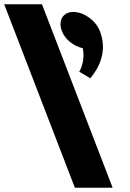

<svg xmlns="http://www.w3.org/2000/svg" viewBox="-291 -880 608 900"><path d="M60 0H237L-94.3 -860H-271.3ZM52.6 -824C4.6 -824 -20 -784 -0.8 -734C14.6 -694 55.6 -663 97 -654C110.1 -589 80.4 -544 80.4 -544L132.4 -513C175.3 -565 213.1 -641 177.2 -734C158 -784 102.6 -824 52.6 -824Z"/></svg>

Font: Hussar
Style: BdOpOblFour
Weight: 700
Foundry: Cannot Into Space Fonts
Version: Version 2.00